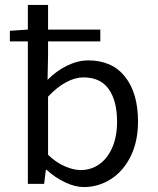

<svg xmlns="http://www.w3.org/2000/svg" viewBox="-20 -746 640 779"><path d="M169 -57H166L159 0H93V-578H20V-621L93 -626V-726H175V-626H387V-578H175V-522L173 -422Q208 -458 252 -479.5Q296 -501 338 -501Q435 -501 487.5 -434.5Q540 -368 540 -253Q540 -172 510 -111.5Q480 -51 429.5 -19Q379 13 320 13Q285 13 244.5 -6Q204 -25 169 -57ZM455 -252Q455 -336 421.5 -384Q388 -432 318 -432Q285 -432 248.5 -412.5Q212 -393 175 -354V-118Q207 -87 242.5 -71.5Q278 -56 307 -56Q350 -56 383.5 -80Q417 -104 436 -148.5Q455 -193 455 -252Z"/></svg>

Font: Office Code Pro
Style: Regular
Weight: 400
Designer: Nathan Rutzky & Paul D. Hunt
Foundry: Adobe Systems Incorporated
Version: Version 1.004